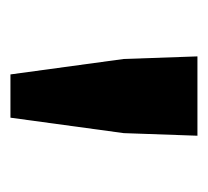

<svg xmlns="http://www.w3.org/2000/svg" viewBox="-35 -785 394 364"><g transform="rotate(90 162.0 -603.0)"><path d="M121.1 -425.8 91.8 -640.6 86.9 -780.3H237.3L232.4 -640.6L203.1 -425.8Z"/></g></svg>

Font: Taipei Sans TC Beta
Style: Bold
Weight: 700
Designer: JT Foundry
Foundry: JT Foundry
Version: Version 1.000